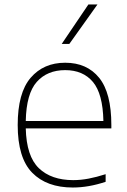

<svg xmlns="http://www.w3.org/2000/svg" viewBox="-20 -828 566 857"><path d="M305 9Q188.5 9 123.8 -57Q59 -123 59 -270Q59 -413.5 116.8 -480.8Q174.5 -548 271 -548Q368 -548 422.5 -480.8Q477 -413.5 477 -270V-255H95Q98 -130.5 153.5 -77.2Q209 -24 307 -24Q340.5 -24 375.8 -30.8Q411 -37.5 451.5 -50.5V-16.5Q375 9 305 9ZM271 -515Q191 -515 144.2 -462.5Q97.5 -410 95 -288H441.5Q439 -409.5 394.8 -462.2Q350.5 -515 271 -515ZM255.5 -632 374.5 -808H415L289.5 -632Z"/></svg>

Font: Encode Sans Semi Expanded Thin
Style: Regular
Weight: 100
Width: 6
Designer: Multiple Designers
Foundry: Impallari Type
Version: Version 3.000; ttfautohint (v1.8.3) -l 8 -r 50 -G 200 -x 14 